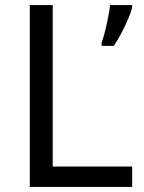

<svg xmlns="http://www.w3.org/2000/svg" viewBox="-20 -827 564 754"><path d="M97 -93V-807H187V-173H499V-93ZM499 -798Q495 -780 483.5 -753Q472 -726 457 -697.5Q442 -669 427 -647H379V-659Q386 -678 392.5 -704.5Q399 -731 404.5 -758.5Q410 -786 412 -807H499Z"/></svg>

Font: Noto Sans Kannada UI
Style: Regular
Weight: 400
Designer: Jelle Bosma - Monotype Design Team
Foundry: Monotype Imaging Inc.
Version: Version 2.005; ttfautohint (v1.8.4.7-5d5b)